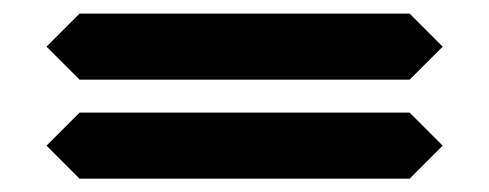

<svg xmlns="http://www.w3.org/2000/svg" viewBox="-20 -484 724 284"><path d="M97.7 -317.4H585.9L634.8 -268.6L585.9 -219.7H97.7L48.8 -268.6ZM97.7 -463.9H585.9L634.8 -415L585.9 -366.2H97.7L48.8 -415Z"/></svg>

Font: BabelStone Centaurian
Style: Regular
Weight: 400
Designer: Andrew West
Foundry: BabelStone
Version: Version 1.01 November 6, 2013